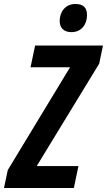

<svg xmlns="http://www.w3.org/2000/svg" viewBox="-60 -942 536 962"><path d="M298 -781C349 -781 376 -821 376 -866C376 -903 358 -922 318 -922C266 -922 239 -881 239 -837C239 -803 259 -781 298 -781ZM-40 0H310L333 -110H124L437 -623L456 -714H116L93 -605H291L-21 -90Z"/></svg>

Font: Noto Sans ExtraCondensed
Style: Bold Italic
Weight: 700
Width: 2
Italic angle: -12°
Designer: Monotype Design Team
Foundry: Monotype Imaging Inc.
Version: Version 2.013